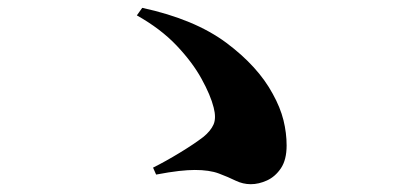

<svg xmlns="http://www.w3.org/2000/svg" viewBox="-20 -600 1040 487"><path d="M376 -157.2 368.2 -174.8Q400.4 -190.9 436.5 -212.9Q472.7 -234.9 496.1 -252.9Q514.6 -268.1 521.7 -284.4Q528.8 -300.8 522 -327.1Q514.2 -358.4 491.2 -400.1Q468.3 -441.9 428 -484.4Q387.7 -526.9 327.1 -561L340.8 -580.1Q473.6 -551.3 554 -491.5Q634.3 -431.6 671.9 -361.8Q690.9 -327.6 699 -295.2Q707 -262.7 707 -231Q707 -194.8 692.6 -173.3Q678.2 -151.9 657.2 -142.3Q636.2 -132.8 616.2 -132.8Q596.2 -132.8 577.6 -141.8Q559.1 -150.9 535.2 -159.9Q511.2 -168.9 474.1 -168.9Q457.5 -168.9 433.6 -166.3Q409.7 -163.6 376 -157.2Z"/></svg>

Font: Source Han Serif JP Heavy
Style: Regular
Weight: 900
Designer: Ryoko NISHIZUKA  (kana & ideographs); Frank Grießhammer (Latin, Greek & Cyrillic); Wenlong ZHANG  (bopomofo); Sandoll Co
Foundry: Adobe Systems Incorporated
Version: Version 1.001;PS 1.001;hotconv 16.6.54;makeotf.lib2.5.65590